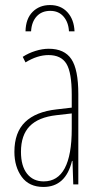

<svg xmlns="http://www.w3.org/2000/svg" viewBox="-20 -730 397 760"><path d="M290 -358V0H270L267 -93H265Q240 10 152 10Q95 10 66 -30Q37 -70 37 -129Q37 -206 79.5 -247Q122 -288 204 -297L264 -304V-355Q264 -443 243 -477.5Q222 -512 172 -512Q128 -512 81 -483L70 -505Q93 -520 120.5 -528.5Q148 -537 173 -537Q235 -537 262.5 -496Q290 -455 290 -358ZM203 -274Q132 -266 97.5 -230.5Q63 -195 63 -129Q63 -73 87 -42.5Q111 -12 153 -12Q264 -12 264 -220V-281ZM275 -606H253Q251 -642 231.5 -664.5Q212 -687 179 -687Q145 -687 125 -665Q105 -643 103 -606H81Q82 -656 109 -683Q136 -710 178 -710Q221 -710 247 -681.5Q273 -653 275 -606Z"/></svg>

Font: Noto Sans Display Thin Cond
Style: Regular
Weight: 250
Width: 3
Designer: Monotype Design team
Foundry: Monotype Imaging Inc.
Version: Version 1.000